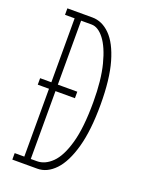

<svg xmlns="http://www.w3.org/2000/svg" viewBox="-134 -768 637 835"><g transform="rotate(20 184.5 -350.0)"><path d="M30 0V-30H74.5V-344H22.5V-374H74.5V-670H30V-700H145.5Q191 -700 228 -663Q265 -626 287 -549.8Q309 -473.5 309 -355.5Q309 -236.5 287 -157.5Q265 -78.5 227.8 -39.2Q190.5 0 145.5 0ZM104.5 -30H133Q170 -30 202.5 -61.8Q235 -93.5 255.2 -165Q275.5 -236.5 275.5 -355.5Q275.5 -457.5 257.5 -527.5Q239.5 -597.5 211.5 -633.8Q183.5 -670 153 -670H104.5V-374H194.5V-344H104.5Z"/></g></svg>

Font: Imbue 10pt Thin
Style: Regular
Weight: 100
Designer: Tyler Finck
Foundry: Etcetera Type Company
Version: Version 1.102; ttfautohint (v1.8.3)